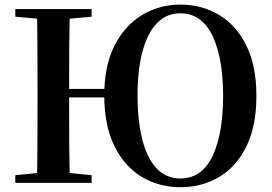

<svg xmlns="http://www.w3.org/2000/svg" viewBox="-20 -779 1160 818"><path d="M137.2 0Q139.2 -85.2 139.5 -171.8Q139.9 -258.5 139.9 -346.1V-393.6Q139.9 -481.3 139.5 -567.7Q139.2 -654.1 137.2 -740.5H277.9Q275.4 -655.6 274.9 -568.3Q274.4 -481 274.4 -392.8V-373.4Q274.4 -266.8 274.9 -176.7Q275.4 -86.6 277.9 0ZM45.1 0V-32.6L193.8 -47.3H221.3L370.3 -32.6V0ZM45.1 -707.9V-740.5H370.3V-707.9L221.3 -694.2H193.8ZM211.1 -364.1V-400H490V-364.1ZM748.6 18.6Q657.6 18.6 583.8 -25.6Q510 -69.9 467.1 -157.4Q424.2 -244.8 424.2 -373.1Q424.2 -497.8 467.4 -583.7Q510.7 -669.6 584.5 -714.5Q658.4 -759.4 748.6 -759.4Q839.2 -759.4 912.5 -715.9Q985.9 -672.4 1029.1 -586Q1072.4 -499.7 1072.4 -370.5Q1072.4 -241.5 1029.5 -154.9Q986.6 -68.2 913.4 -24.8Q840.2 18.6 748.6 18.6ZM748.6 -18.7Q796.3 -18.7 830.7 -44.3Q865.1 -69.8 887 -117.1Q908.9 -164.4 919.8 -228.9Q930.6 -293.5 930.6 -370.5Q930.6 -447.5 919.8 -511.7Q908.9 -575.9 887 -623.2Q865.1 -670.4 830.7 -696.3Q796.3 -722.2 748.6 -722.2Q701.2 -722.2 666.9 -696.3Q632.5 -670.4 610.1 -623.4Q587.6 -576.4 576.8 -512.7Q565.9 -448.9 565.9 -373.1Q565.9 -269.1 585.2 -188.9Q604.5 -108.6 645.2 -63.7Q685.9 -18.7 748.6 -18.7Z"/></svg>

Font: Noto Serif KR ExtraLight
Style: Regular
Weight: 200
Designer: Ryoko NISHIZUKA 西塚涼子 (kana & ideographs); Frank Grießhammer (Latin, Greek & Cyrillic); Wenlong ZHANG 张文龙 (bopomofo); San
Foundry: Adobe
Version: Version 2.002-H1;hotconv 1.1.0;makeotfexe 2.6.0